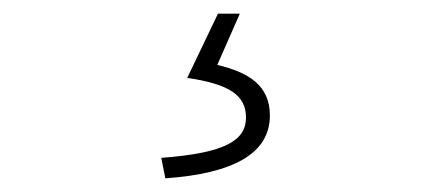

<svg xmlns="http://www.w3.org/2000/svg" viewBox="-20 -22 626 281"><path d="M222 239C321 232 375 203 375 147C375 103 344 84 298 73L331 -2H299L254 92C315 101 340 117 340 150C340 183 311 202 216 209Z"/></svg>

Font: Noto Sans CJK KR Thin
Style: Regular
Weight: 250
Designer: Ryoko NISHIZUKA (kana & ideographs); Paul D. Hunt (Latin, Greek & Cyrillic); Wenlong ZHANG (bopomofo); Sandoll Communica
Foundry: Adobe Systems Incorporated
Version: Version 1.002;PS 1.002;hotconv 1.0.82;makeotf.lib2.5.63406